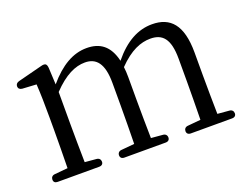

<svg xmlns="http://www.w3.org/2000/svg" viewBox="-88 -708 1149 888"><g transform="rotate(-20 486.5 -264.0)"><path d="M42 -14C42 -2 49 4 62 4H266C279 4 286 -3 286 -14C286 -25 279 -33 267 -34L210 -39C209 -95 208 -175 208 -228V-385C269 -449 321 -472 368 -472C423 -472 456 -436 456 -340V-228C456 -173 455 -95 454 -40L389 -34C377 -33 370 -25 370 -14C370 -3 377 4 390 4H593C606 4 613 -3 613 -14C613 -25 606 -33 594 -34L536 -39C535 -94 534 -173 534 -228V-340C534 -358 533 -375 531 -390C591 -452 643 -472 690 -472C749 -472 782 -439 782 -340V-228C782 -173 781 -95 780 -40L716 -34C704 -33 697 -25 697 -14C697 -3 704 4 717 4H920C933 4 940 -3 940 -14C940 -25 933 -33 921 -34L863 -39C862 -94 861 -173 861 -228V-342C861 -478 810 -532 720 -532C652 -532 588 -499 526 -423C508 -501 463 -532 398 -532C331 -532 269 -496 207 -423L203 -505C202 -516 200 -521 196 -525C192 -528 184 -529 174 -526L53 -495C42 -492 36 -485 36 -475C36 -465 43 -458 55 -457L124 -453C127 -404 128 -354 128 -288V-228C128 -175 127 -95 126 -40L61 -34C49 -33 42 -25 42 -14Z"/></g></svg>

Font: 寒蝉锦书宋
Style: Regular
Weight: 400
Designer: 寒蝉锦书宋{Warren} 思源宋体{Ryoko NISHIZUKA 西塚涼子 (kana & ideographs); Frank Grießhammer (Latin, Greek & Cyrillic); Wenlong ZHANG 
Foundry: Adobe & ChillType
Version: Version 2.000;Glyphs 3.1.1 (3135)